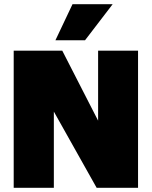

<svg xmlns="http://www.w3.org/2000/svg" viewBox="-20 -891 720 911"><path d="M514.5 -871 383.5 -700H243L324 -871ZM445.5 -650.5H635V0H438.5L235.5 -361.5V0H45V-650.5H275.5L445.5 -318.5Z"/></svg>

Font: Overused Grotesk Black
Style: Regular
Weight: 900
Version: Version 0.004